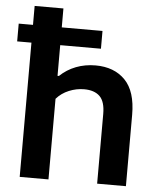

<svg xmlns="http://www.w3.org/2000/svg" viewBox="-56 -856 749 904"><g transform="rotate(5 319.0 -404.0)"><path d="M573 -337V0H437V-329.5Q437 -388 411.5 -412.8Q386 -437.5 337.5 -437.5Q301 -437.5 266 -423Q231 -408.5 207 -381V0H71V-634.5H3.5V-718.5H71V-808H207V-718.5H399.5V-634.5H207V-489.5H213.5Q246.5 -521 289.2 -537.5Q332 -554 381.5 -554Q469.5 -554 521.2 -501.2Q573 -448.5 573 -337Z"/></g></svg>

Font: Encode Sans Semi Expanded SmBd
Style: Regular
Weight: 600
Width: 6
Designer: Multiple Designers
Foundry: Impallari Type
Version: Version 2.000